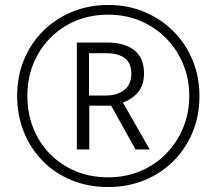

<svg xmlns="http://www.w3.org/2000/svg" viewBox="-20 -743 871 772"><path d="M415 9Q334 9 266.5 -19Q199 -47 150.5 -97Q102 -147 75.5 -213.5Q49 -280 49 -357Q49 -437 77 -504Q105 -571 155 -620Q205 -669 271.5 -696Q338 -723 416 -723Q495 -723 562 -694.5Q629 -666 678.5 -616Q728 -566 755 -499.5Q782 -433 782 -357Q782 -278 754.5 -211.5Q727 -145 677.5 -95.5Q628 -46 561 -18.5Q494 9 415 9ZM415 -30Q485 -30 544.5 -55Q604 -80 648 -125Q692 -170 716.5 -229.5Q741 -289 741 -357Q741 -425 717 -484Q693 -543 649 -588Q605 -633 545.5 -658.5Q486 -684 415 -684Q321 -684 247.5 -641Q174 -598 132 -524Q90 -450 90 -357Q90 -288 113.5 -228.5Q137 -169 180.5 -124.5Q224 -80 283.5 -55Q343 -30 415 -30ZM289 -142V-572H410Q480 -572 519.5 -541.5Q559 -511 559 -448Q559 -400 534.5 -371.5Q510 -343 474 -331L582 -142H525L427 -318H339V-142ZM406 -359Q451 -359 479.5 -381Q508 -403 508 -447Q508 -490 481.5 -509.5Q455 -529 407 -529H338V-359Z"/></svg>

Font: Noto Sans Arabic SemCond Light
Style: Regular
Weight: 300
Width: 4
Designer: Monotype Design Team, Nadine Chahine, Nizar Qandah and Khaled Hosny
Foundry: Monotype Imaging Inc.
Version: Version 2.012; ttfautohint (v1.8.4.7-5d5b)